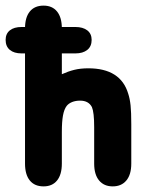

<svg xmlns="http://www.w3.org/2000/svg" viewBox="-41 -652 532 683"><path d="M227 -462Q254 -462 269.5 -474.5Q285 -487 285 -510Q285 -532 269.5 -544Q254 -556 227 -556H36Q9 -556 -6 -544Q-21 -532 -21 -510Q-21 -487 -6 -474.5Q9 -462 36 -462ZM179 -388V-551Q179 -590 162 -611Q145 -632 114 -632Q82 -632 65 -611Q48 -590 48 -551V-70Q48 -31 65 -10Q82 11 114 11Q145 11 162 -10Q179 -31 179 -70V-183Q179 -219 183 -241Q187 -263 196 -275Q203 -284 215.5 -289Q228 -294 244 -294Q274 -294 286 -271Q294 -252 294 -200V-70Q294 -31 311.5 -10Q329 11 360 11Q391 11 408.5 -10Q426 -31 426 -70V-210Q426 -253 423.5 -277Q421 -301 415 -319Q388 -409 273 -409Q245 -409 223 -403.5Q201 -398 179 -388Z"/></svg>

Font: Beiruti ExtraBold
Style: Regular
Weight: 800
Designer: Arlette Boutros
Foundry: Boutros
Version: Version 1.41